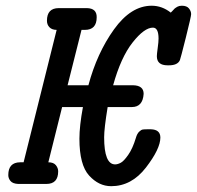

<svg xmlns="http://www.w3.org/2000/svg" viewBox="-20 -639 684 667"><path d="M8.8 -30.8Q8.8 -74.7 49.8 -75.2H62L176.8 -535.2Q160.6 -535.2 151.9 -544.2Q143.1 -553.2 143.1 -566.9Q143.1 -610.8 184.1 -610.8H282.2Q316.4 -609.9 315.9 -579.1Q315.9 -535.2 274.9 -535.2H263.2L214.8 -342.8H287.1Q316.9 -454.6 376 -536.9Q435.1 -619.1 506.8 -619.1Q543 -619.1 573.2 -595.2Q575.2 -597.2 579.1 -601.1Q583 -605 584.5 -606.9Q585.9 -608.9 589.4 -611.3Q592.8 -613.8 595.9 -615.5Q599.1 -617.2 603 -618.2Q606.9 -619.1 611.8 -619.1Q628.9 -619.1 636.5 -609.6Q644 -600.1 644 -589.8Q644 -582 625.5 -508.1Q606.9 -434.1 605 -430.2Q597.2 -412.1 566.9 -412.1H562Q524.9 -412.1 524.9 -443.8Q524.9 -450.7 527.8 -471.9Q530.8 -493.2 530.8 -504.9Q530.8 -543 511.2 -543Q481.4 -543 440.7 -491.5Q399.9 -439.9 373 -342.8H442.9Q479 -341.8 479 -313Q476.1 -267.1 438 -267.1H354Q341.8 -192.9 341.8 -162.1Q341.8 -67.9 379.9 -67.9Q388.7 -67.9 399.4 -73.5Q410.2 -79.1 425.5 -101.1Q440.9 -123 452.1 -160.2Q456.1 -174.3 463.1 -181.2Q470.2 -188 475.6 -189Q481 -189.9 493.2 -189.9H503.9Q537.1 -189 537.1 -161.1Q537.1 -122.1 487.1 -57.1Q437 7.8 366.2 7.8Q323.2 7.8 289.6 -29.1Q255.9 -65.9 255.9 -157.2Q255.9 -201.2 268.1 -267.1H195.8L147.9 -75.2Q166 -75.2 174.1 -65.2Q182.1 -55.2 182.1 -43.9Q182.1 0 141.1 0H43Q23.9 -1 16.4 -10.3Q8.8 -19.5 8.8 -30.8Z"/></svg>

Font: CMU Typewriter Text
Style: BoldItalic
Weight: 700
Italic angle: -14.04°
Version: Version 0.7.0